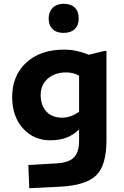

<svg xmlns="http://www.w3.org/2000/svg" viewBox="-20 -751 654 1010"><path d="M244 -13Q157 -13 100.5 -76Q44 -139 44 -241Q44 -353 118 -421.5Q192 -490 317 -490Q351 -490 383.5 -483Q416 -476 447 -463L529 -483H540V-13Q540 119 486 171.5Q432 224 298 231L134 239L129 117L283 108Q343 104 369.5 76.5Q396 49 396 -10V-70Q365 -40 328.5 -26.5Q292 -13 244 -13ZM328 -370Q268 -370 231 -337Q194 -304 194 -252Q194 -196 224 -164Q254 -132 307 -132Q330 -132 351.5 -139.5Q373 -147 396 -163V-353Q379 -362 363 -366Q347 -370 328 -370ZM394 -654Q394 -618 373 -598Q352 -578 314 -578Q277 -578 256.5 -598Q236 -618 236 -654Q236 -689 257.5 -710Q279 -731 315 -731Q353 -731 373.5 -711Q394 -691 394 -654Z"/></svg>

Font: Intel One Mono
Style: Bold
Weight: 700
Monospace: yes
Designer: Fred Shallcrass
Foundry: Frere-Jones Type LLC
Version: Version 1.400;hotconv 1.1.0;makeotfexe 2.6.0;FJTRelease1.4